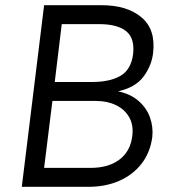

<svg xmlns="http://www.w3.org/2000/svg" viewBox="-20 -720 651 740"><path d="M64 0 150 -700H371Q470 -700 525.5 -653Q581 -606 570 -515Q564 -466 533 -424.5Q502 -383 435 -368Q483 -358 514 -331Q545 -304 558 -267.5Q571 -231 567 -192Q559 -132 525.5 -89Q492 -46 439.5 -23Q387 0 321 0ZM191 -404H335Q403 -404 444 -427.5Q485 -451 493 -511Q500 -573 466 -600Q432 -627 362 -627H218ZM150 -73H330Q398 -73 440.5 -105Q483 -137 490 -197Q495 -239 477.5 -269Q460 -299 426.5 -315Q393 -331 350 -331H182Z"/></svg>

Font: Haskoy
Style: Italic
Weight: 400
Designer: Ertekin Erdin
Foundry: Ertekin Erdin
Version: Version 2.000; ttfautohint (v1.8.4.7-5d5b)